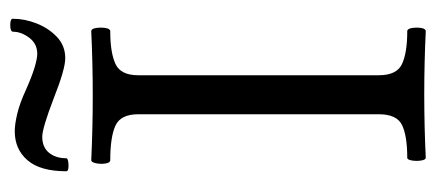

<svg xmlns="http://www.w3.org/2000/svg" viewBox="-264 -604 871 384"><g transform="rotate(-90 172.0 -412.5)"><path d="M48 3Q44 3 42.5 -6Q41 -15 42.5 -24.5Q44 -34 48 -34Q92 -34 113.5 -44.5Q135 -55 135 -91V-572Q135 -607 112.5 -617.5Q90 -628 43 -628Q38 -628 36.5 -637.5Q35 -647 37 -656.5Q39 -666 43 -666Q108 -663 172 -663Q237 -663 301 -666Q306 -666 307.5 -656.5Q309 -647 307.5 -637.5Q306 -628 301 -628Q258 -628 235.5 -617.5Q213 -607 213 -572V-91Q213 -55 235.5 -44.5Q258 -34 301 -34Q306 -34 307.5 -24.5Q309 -15 307.5 -6Q306 3 301 3Q238 0 175 0Q111 0 48 3ZM247 -718Q225 -718 167 -741Q107 -764 90 -764Q69 -764 58 -750.5Q47 -737 47 -716Q47 -712 34 -711.5Q21 -711 21 -716Q21 -768 43 -793.5Q65 -819 101 -819Q115 -819 136 -814Q157 -809 183 -797Q210 -785 228 -779.5Q246 -774 256 -774Q276 -774 288 -790Q300 -806 300 -822Q300 -828 313 -828Q326 -828 326 -823Q326 -799 316.5 -775Q307 -751 289.5 -734.5Q272 -718 247 -718Z"/></g></svg>

Font: Junicode
Style: Regular
Weight: 400
Designer: Peter S. Baker
Version: Version 2.100; ttfautohint (v1.8.4)